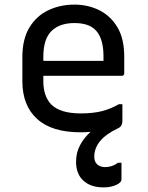

<svg xmlns="http://www.w3.org/2000/svg" viewBox="-20 -563 640 833"><path d="M310 139Q310 99 327.5 66.5Q345 34 373 9Q351 11 329 11Q205 11 141 -47Q77 -105 77 -211V-315Q77 -393 107.5 -443.5Q138 -494 189.5 -518.5Q241 -543 303 -543Q362 -543 411 -518.5Q460 -494 489.5 -444.5Q519 -395 519 -318V-245Q519 -234 508 -234H168V-211Q168 -146 202 -110Q241 -71 330 -71Q383 -71 421 -80.5Q459 -90 496 -111H511V-40Q511 -39 511 -39Q511 -14 491 -6Q439 19 414 49.5Q389 80 389 117Q389 139 402 150.5Q415 162 436 162Q467 162 492 143H507V215Q507 229 484 239.5Q461 250 429 250Q374 250 342 221Q310 192 310 139ZM303 -463Q239 -463 203.5 -428.5Q168 -394 168 -316V-299H429V-319Q429 -398 394 -433Q378 -449 355 -456Q332 -463 303 -463Z"/></svg>

Font: Recursive Mn Lnr St
Style: Regular
Weight: 400
Monospace: yes
Version: Version 1.079;hotconv 1.0.112;makeotfexe 2.5.65598; ttfautoh